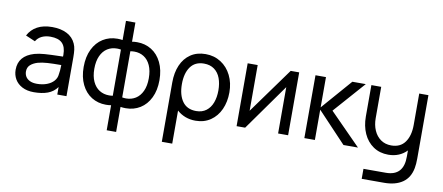

<svg xmlns="http://www.w3.org/2000/svg" viewBox="-80 -1041 3746 1624"><g transform="rotate(10 1793.0 -229.0)"><path d="M502.5 -334V0H423.5V-64.5Q392 -21.5 342.5 -3.2Q293 15 223.5 15Q165 15 123.5 -6.8Q82 -28.5 61 -65Q40 -101.5 40 -146Q40 -265.5 172.5 -304.5Q210.5 -315 259 -318.5Q307.5 -322 390.5 -324L415.5 -324.5Q416 -330 416 -340Q416 -408 383.5 -440Q351 -472 282 -472Q241 -472 209 -457Q177 -442 158.5 -411L76.5 -446Q103.5 -498.5 155.5 -526.8Q207.5 -555 283 -555Q357.5 -555 409.8 -528.2Q462 -501.5 485 -449.5Q495.5 -426.5 499 -399Q502.5 -371.5 502.5 -334ZM407 -172.5Q412.5 -198 413.5 -251.5Q342 -251.5 295 -248.5Q248 -245.5 212.5 -235.5Q174 -223.5 151.2 -202.5Q128.5 -181.5 128.5 -146.5Q128.5 -123 140 -103.2Q151.5 -83.5 176 -71.5Q200.5 -59.5 237 -59.5Q284.5 -59.5 322.2 -73.8Q360 -88 382.2 -113.5Q404.5 -139 407 -172.5Z M887.5 10Q866 13.5 842.5 13.5Q774 13.5 719.5 -20.2Q665 -54 633.8 -118Q602.5 -182 602.5 -269.5Q602.5 -357 633.8 -421.2Q665 -485.5 719.8 -519.5Q774.5 -553.5 843 -553.5Q866.5 -553.5 887.5 -550V-714.5H968.5V-550Q989.5 -553.5 1013 -553.5Q1081.5 -553.5 1136.2 -519.5Q1191 -485.5 1222.2 -421.2Q1253.5 -357 1253.5 -269.5Q1253.5 -182 1222.2 -118Q1191 -54 1136.5 -20.2Q1082 13.5 1013.5 13.5Q990 13.5 968.5 10V225H887.5ZM887.5 -468Q870 -471 854 -471Q807.5 -471 771.2 -448Q735 -425 714.5 -379.8Q694 -334.5 694 -269.5Q694 -205 715 -159.8Q736 -114.5 772.5 -91.8Q809 -69 855 -69Q874 -69 887.5 -71.5ZM968.5 -71.5Q985 -68.5 1001.5 -68.5Q1047.5 -68.5 1083.8 -91.2Q1120 -114 1141 -159.2Q1162 -204.5 1162 -269.5Q1162 -335 1141.5 -380.2Q1121 -425.5 1085 -448.2Q1049 -471 1002.5 -471Q985.5 -471 968.5 -468Z M1854 -270.5Q1854 -189 1824.8 -124.2Q1795.5 -59.5 1740.8 -22.2Q1686 15 1612 15Q1565 15 1524.8 -0.2Q1484.5 -15.5 1453 -44V240H1363.5V-270.5Q1363.5 -354 1391.2 -418.2Q1419 -482.5 1472.5 -518.8Q1526 -555 1601 -555Q1674.5 -555 1732.2 -518Q1790 -481 1822 -416Q1854 -351 1854 -270.5ZM1759.5 -270.5Q1759.5 -329.5 1742.5 -375.2Q1725.5 -421 1689.8 -447.2Q1654 -473.5 1601 -473.5Q1524.5 -473.5 1485.2 -418.5Q1446 -363.5 1446 -270.5Q1446 -177.5 1485.5 -122Q1525 -66.5 1603.5 -66.5Q1655 -66.5 1690 -93Q1725 -119.5 1742.2 -165.5Q1759.5 -211.5 1759.5 -270.5Z M2333 -540H2406V0H2320V-398L2037 0H1963.5V-540H2049.5V-147.5Z M2636 0H2545.5L2546 -540H2636V-280L2862.5 -540H2978L2739.5 -270L3006 0H2881.5L2636 -260Z M3437 -540H3516V3.5Q3516 52 3509.5 86.5Q3494 171 3433.5 213Q3373 255 3274.5 255H3083V169H3275Q3428 169 3426.5 2.5V-49.5Q3397 -18.5 3357 -1.8Q3317 15 3268 15Q3194 15 3139.2 -22.2Q3084.5 -59.5 3055.2 -124.2Q3026 -189 3026 -270.5V-540H3110.5V-270.5Q3110.5 -212.5 3130.8 -166.2Q3151 -120 3189 -93.2Q3227 -66.5 3279 -66.5Q3357.5 -66.5 3397.2 -122Q3437 -177.5 3437 -270.5Z"/></g></svg>

Font: CCSD_manrope Medium
Style: Regular
Weight: 500
Designer: Mikhail Sharanda
Foundry: Mikhail Sharanda
Version: Version 4.503